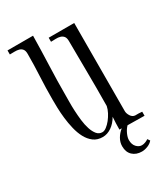

<svg xmlns="http://www.w3.org/2000/svg" viewBox="-155 -629 611 703"><g transform="rotate(-30 150.5 -277.5)"><path d="M203.1 -105Q203.1 -118.7 203.6 -132.1Q204.1 -145.5 205.1 -158.2Q192.4 -136.2 174.6 -124Q156.7 -111.8 137.2 -111.8Q114.7 -111.8 99.1 -123.5Q83.5 -135.3 73.5 -154.1Q63.5 -172.9 57.9 -196.5Q52.2 -220.2 49.6 -243.7Q46.9 -267.1 46.4 -288.1Q45.9 -309.1 45.9 -323.2Q45.9 -371.6 48.3 -418.7Q50.8 -465.8 50.8 -513.2Q50.8 -526.9 45.4 -533.4Q40 -540 31.7 -542.2Q23.4 -544.4 13.2 -544.2Q2.9 -543.9 -6.8 -543.9V-561H101.1Q100.1 -498.5 97.7 -436Q95.2 -373.5 95.2 -311Q95.2 -301.8 95 -284.7Q94.7 -267.6 95.7 -247.1Q96.7 -226.6 99.1 -205.6Q101.6 -184.6 107.2 -167.2Q112.8 -149.9 121.8 -138.9Q130.9 -127.9 145 -127.9Q153.3 -127.9 162.8 -135.3Q172.4 -142.6 181.2 -153.6Q189.9 -164.6 196.8 -177.7Q203.6 -190.9 206.1 -203.1Q207 -284.7 206.1 -353Q205.1 -421.4 205.1 -478Q205.1 -491.7 199.7 -498.3Q194.3 -504.9 185.8 -507.3Q177.2 -509.8 167 -509.3Q156.7 -508.8 147 -508.8V-525.9H254.9L253.9 -153.8Q253.9 -144 260.7 -133.1Q267.6 -122.1 278.8 -121.1Q286.6 -121.1 293.5 -121.1Q300.3 -121.1 308.1 -120.1V-103L236.8 -104Q227.1 -94.2 220.5 -79.8Q213.9 -65.4 213.9 -54.2Q213.9 -35.6 223.9 -24.9Q233.9 -14.2 246.1 -14.2Q253.4 -14.2 261 -17.1Q268.6 -20 273.9 -23.9L280.8 -14.2Q273.4 -4.9 260.3 0.5Q247.1 5.9 234.9 5.9Q210.9 5.9 196 -8.1Q181.2 -22 181.2 -46.9Q181.2 -63.5 189.9 -78.6Q198.7 -93.8 212.9 -105Z"/></g></svg>

Font: Bigelow Rules
Style: Regular
Weight: 400
Designer: Astigmatic (AOETI)
Foundry: Astigmatic (AOETI)
Version: Version 1.001